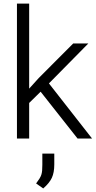

<svg xmlns="http://www.w3.org/2000/svg" viewBox="-20 -770 535 1067"><path d="M142.1 0H74.2V-750H142.1ZM229 -283.2 116.7 -172.9 108.4 -240.2 195.3 -336.4 386.7 -528.3H470.7ZM199.2 -268.6 235.8 -327.1 491.7 0H411.1ZM281.7 144Q281.7 189 268.1 218.3Q254.4 247.6 220.2 277.3L180.7 249.5Q192.4 233.9 199.2 222.9Q206.1 211.9 209.5 201.7Q212.9 191.4 214.1 178.2Q215.3 165 215.3 145.5V83.5H281.7Z"/></svg>

Font: Heebo Light
Style: Regular
Weight: 300
Designer: Oded Ezer
Foundry: Ezer Type House
Version: Version 3.100